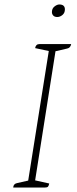

<svg xmlns="http://www.w3.org/2000/svg" viewBox="-20 -838 345 858"><path d="M39 0Q40 -17 57 -20L106 -31L198 -610L137 -623Q140 -641 156 -641H298Q295 -624 280 -621L228 -609L137 -32L200 -18Q198 -8 194.5 -4Q191 0 181 0ZM236 -762Q224 -762 218 -768.5Q212 -775 212 -784Q212 -800 223.5 -809Q235 -818 245 -818Q270 -818 270 -796Q270 -780 259 -771Q248 -762 236 -762Z"/></svg>

Font: Petrona Thin
Style: Italic
Weight: 100
Italic angle: -9°
Designer: Ringo R. Seeber
Foundry: Ringo R. Seeber
Version: Version 2.001; ttfautohint (v1.8.3)